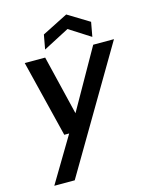

<svg xmlns="http://www.w3.org/2000/svg" viewBox="-138 -828 892 1135"><g transform="rotate(-15 307.5 -260.0)"><path d="M50 220 215 -56H185L69 -526H194L282 -162L488 -526H615L175 220ZM206 -572 222 -660 380 -740 511 -660 495 -572 365 -655Z"/></g></svg>

Font: DM Sans 9pt SemiBold
Style: Italic
Weight: 600
Italic angle: -10°
Version: Version 4.004;gftools[0.9.30]